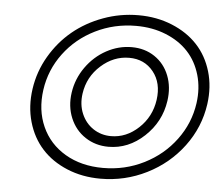

<svg xmlns="http://www.w3.org/2000/svg" viewBox="-53 -791 1012 883"><g transform="rotate(5 453.0 -349.0)"><path d="M901.9 -351.1Q886.7 -243.2 820.8 -155Q754.9 -66.9 654.8 -16.8Q554.7 33.2 441.9 33.2Q357.4 33.2 287.1 3.9Q216.8 -25.4 170.7 -76.2Q124.5 -127 104 -198.5Q83.5 -270 95.2 -351.1Q106.9 -432.1 148.2 -502.7Q189.5 -573.2 250 -623.3Q310.5 -673.3 388.9 -702.1Q467.3 -731 551.8 -731Q636.2 -731 707 -701.9Q777.8 -672.9 824.5 -622.8Q871.1 -572.8 892.1 -502.2Q913.1 -431.6 901.9 -351.1ZM145 -351.1Q131.8 -257.3 166 -180.9Q200.2 -104.5 274.4 -60.8Q348.6 -17.1 449.2 -17.1Q550.3 -17.1 637.9 -61Q725.6 -105 782.2 -181.4Q838.9 -257.8 852.1 -351.1Q861.8 -420.4 844 -481.7Q826.2 -543 785.9 -586.7Q745.6 -630.4 683.1 -655.8Q620.6 -681.2 544.9 -681.2Q444.3 -681.2 357.4 -638.2Q270.5 -595.2 214.4 -519.8Q158.2 -444.3 145 -351.1ZM717.8 -350.1Q703.6 -252.4 630.6 -184.3Q557.6 -116.2 465.8 -116.2Q405.8 -116.2 358.6 -147.2Q311.5 -178.2 289.1 -232.2Q266.6 -286.1 275.9 -350.1Q285.2 -414.1 323.2 -467.8Q361.3 -521.5 417 -551.8Q472.7 -582 533.2 -582Q593.8 -582 639.4 -551.3Q685.1 -520.5 706.1 -467.3Q727.1 -414.1 717.8 -350.1ZM326.2 -350.1Q318.8 -298.8 336.9 -256.3Q355 -213.9 391.4 -189.9Q427.7 -166 473.1 -166Q543.5 -166 600.1 -218.8Q656.7 -271.5 668 -350.1Q679.2 -428.7 637.7 -480.5Q596.2 -532.2 525.9 -532.2Q454.1 -532.2 395.8 -480Q337.4 -427.7 326.2 -350.1Z"/></g></svg>

Font: Trueno Bold Outline
Style: Italic
Weight: 700
Width: 6
Designer: Julieta Ulanovsky
Foundry: Julieta Ulanovsky
Version: Version 3.001b | FøM Fix